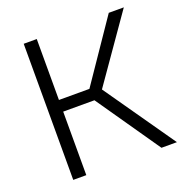

<svg xmlns="http://www.w3.org/2000/svg" viewBox="-124 -800 875 912"><g transform="rotate(-20 313.0 -344.0)"><path d="M93 -688H159V-380H313L523 -688H599L368 -357L617 0H539L317 -321H159V0H93Z"/></g></svg>

Font: Roundo
Style: Regular
Weight: 400
Designer: Namrata Goyal (Gurmukhi), Shiva Nallaperumal (Latin)
Foundry: Indian Type Foundry
Version: Version 1.000;PS 1.0;hotconv 1.0.88;makeotf.lib2.5.647800